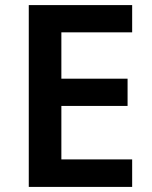

<svg xmlns="http://www.w3.org/2000/svg" viewBox="-20 -734 598 754"><path d="M499 0H93V-714H499V-607H221V-425H481V-318H221V-108H499Z"/></svg>

Font: Noto Sans Gurmukhi UI SemiBold
Style: Regular
Weight: 600
Designer: Jelle Bosma - Monotype Design Team
Foundry: Monotype Imaging Inc.
Version: Version 2.004; ttfautohint (v1.8.4.7-5d5b)